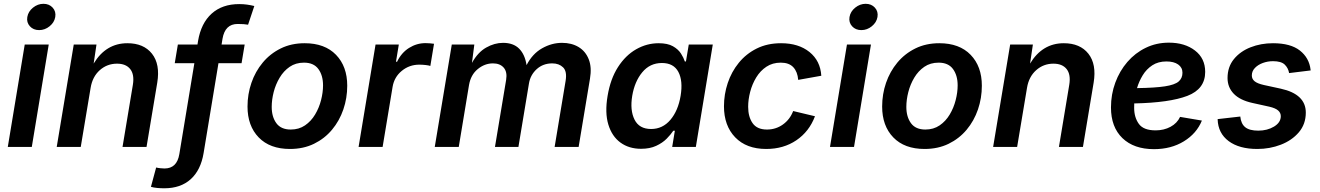

<svg xmlns="http://www.w3.org/2000/svg" viewBox="-20 -783 7035 1023"><path d="M21.5 0 111.8 -545.9H239.7L149.4 0ZM188.5 -622.6Q157.7 -622.6 139.2 -643.1Q120.6 -663.6 125.5 -692.4Q130.4 -721.7 155.8 -742.2Q181.2 -762.7 211.4 -762.7Q242.2 -762.7 260.7 -742.2Q279.3 -721.7 274.4 -692.4Q269.5 -663.6 244.4 -643.1Q219.2 -622.6 188.5 -622.6Z M462.9 -315.4 410.2 0H282.2L373 -545.9H494.1L479 -444.3Q544.4 -552.7 658.7 -552.7Q745.6 -552.7 789.8 -496.8Q834 -440.9 817.9 -342.8L760.7 0H632.8L688 -331.5Q696.8 -386.2 673.8 -415Q650.9 -443.8 603.5 -443.8Q550.8 -443.8 511.7 -409.2Q472.7 -374.5 462.9 -315.4Z M1283.7 -545.9 1267.1 -446.3H1144L1064.9 32.2Q1049.8 123.5 996.1 171.9Q942.4 220.2 855.5 220.2Q836.9 220.2 818.1 218.5Q799.3 216.8 784.2 212.4L812 109.4Q820.3 111.8 834.5 113.3Q848.6 114.7 856.4 114.7Q922.9 114.7 935.5 38.1L1015.6 -446.3H911.1L927.7 -545.9H1032.2L1035.2 -564.5Q1051.3 -659.7 1107.7 -710.4Q1164.1 -761.2 1254.4 -761.2Q1276.9 -761.2 1295.9 -758.5Q1314.9 -755.9 1335 -751L1301.8 -651.4Q1281.7 -655.3 1246.1 -655.3Q1178.7 -655.3 1165.5 -576.2L1160.6 -545.9Z M1524.9 10.7Q1418 10.7 1358.4 -50.8Q1298.8 -112.3 1298.8 -215.3Q1298.8 -281.2 1319.6 -341.6Q1340.3 -401.9 1379.9 -449.5Q1419.4 -497.1 1475.8 -524.9Q1532.2 -552.7 1603.5 -552.7Q1710.4 -552.7 1770.3 -491Q1830.1 -429.2 1830.1 -326.2Q1830.1 -260.3 1809.3 -199.7Q1788.6 -139.2 1749 -91.8Q1709.5 -44.4 1652.8 -16.8Q1596.2 10.7 1524.9 10.7ZM1529.3 -92.8Q1572.8 -92.8 1605.2 -115Q1637.7 -137.2 1658.9 -172.9Q1680.2 -208.5 1690.7 -249.8Q1701.2 -291 1701.2 -328.1Q1701.2 -381.3 1676.3 -415.3Q1651.4 -449.2 1599.6 -449.2Q1555.7 -449.2 1523.4 -427Q1491.2 -404.8 1470 -369.1Q1448.7 -333.5 1438.2 -292.5Q1427.7 -251.5 1427.7 -213.4Q1427.7 -160.6 1452.4 -126.7Q1477.1 -92.8 1529.3 -92.8Z M1890.6 0 1981 -545.9H2105L2089.8 -454.1H2095.7Q2118.7 -502 2159.4 -527.6Q2200.2 -553.2 2247.1 -553.2Q2257.3 -553.2 2270.5 -552.2Q2283.7 -551.3 2292.5 -549.8L2272.9 -431.6Q2265.1 -434.6 2247.8 -436.5Q2230.5 -438.5 2213.9 -438.5Q2161.1 -438.5 2120.8 -405.5Q2080.6 -372.6 2071.8 -320.3L2018.6 0Z M2296.4 0 2387.2 -545.9H2507.3L2494.6 -447.8Q2525.9 -504.4 2570.3 -529.5Q2614.7 -554.7 2660.2 -554.7Q2715.3 -554.7 2746.1 -523.7Q2776.9 -492.7 2785.6 -436Q2816.9 -496.6 2868.2 -525.6Q2919.4 -554.7 2974.6 -554.7Q3025.9 -554.7 3063 -532.2Q3100.1 -509.8 3116.9 -467Q3133.8 -424.3 3123.5 -363.8L3063 0H2935.1L2993.7 -352.5Q3002 -402.8 2980.2 -424.1Q2958.5 -445.3 2922.4 -445.3Q2873.5 -445.3 2839.6 -414.6Q2805.7 -383.8 2798.3 -337.9L2742.2 0H2617.2L2676.8 -357.9Q2683.6 -399.9 2663.8 -422.6Q2644 -445.3 2606.4 -445.3Q2562.5 -445.3 2525.4 -414.8Q2488.3 -384.3 2479 -330.1L2424.3 0Z M3395.5 9.8Q3331.5 9.8 3286.1 -23.2Q3240.7 -56.2 3221.4 -119.1Q3202.1 -182.1 3217.3 -272Q3232.4 -362.8 3272.7 -425.5Q3313 -488.3 3369.6 -520.5Q3426.3 -552.7 3489.3 -552.7Q3537.1 -552.7 3565.4 -536.6Q3593.8 -520.5 3608.2 -497.8Q3622.6 -475.1 3628.9 -455.6H3634.8L3649.9 -545.9H3777.8L3687.5 0H3561.5L3575.7 -86.4H3567.4Q3554.2 -66.4 3532 -43.9Q3509.8 -21.5 3476.1 -5.9Q3442.4 9.8 3395.5 9.8ZM3449.2 -95.7Q3510.7 -95.7 3552 -144.5Q3593.3 -193.4 3606.4 -272.5Q3619.6 -352.1 3594.5 -399.7Q3569.3 -447.3 3506.8 -447.3Q3442.9 -447.3 3402.1 -397.9Q3361.3 -348.6 3348.6 -272.5Q3335.9 -195.8 3360.8 -145.8Q3385.7 -95.7 3449.2 -95.7Z M4062.5 10.7Q3957 10.7 3897.2 -51.3Q3837.4 -113.3 3837.4 -216.8Q3837.4 -280.3 3857.4 -340.3Q3877.4 -400.4 3916.3 -448.2Q3955.1 -496.1 4011.7 -524.4Q4068.4 -552.7 4141.6 -552.7Q4234.9 -552.7 4293 -505.9Q4351.1 -459 4356 -379.4L4232.9 -357.4Q4229.5 -400.4 4206.8 -424.8Q4184.1 -449.2 4140.1 -449.2Q4096.2 -449.2 4063.5 -427.5Q4030.8 -405.8 4009.3 -370.4Q3987.8 -335 3977.1 -293.9Q3966.3 -252.9 3966.3 -213.9Q3966.3 -160.6 3990 -126.7Q4013.7 -92.8 4066.4 -92.8Q4113.8 -92.8 4151.4 -119.6Q4189 -146.5 4206.1 -191.4L4322.3 -163.6Q4291.5 -82 4223.1 -35.6Q4154.8 10.7 4062.5 10.7Z M4402.3 0 4492.7 -545.9H4620.6L4530.3 0ZM4569.3 -622.6Q4538.6 -622.6 4520 -643.1Q4501.5 -663.6 4506.3 -692.4Q4511.2 -721.7 4536.6 -742.2Q4562 -762.7 4592.3 -762.7Q4623 -762.7 4641.6 -742.2Q4660.2 -721.7 4655.3 -692.4Q4650.4 -663.6 4625.2 -643.1Q4600.1 -622.6 4569.3 -622.6Z M4906.2 10.7Q4799.3 10.7 4739.7 -50.8Q4680.2 -112.3 4680.2 -215.3Q4680.2 -281.2 4700.9 -341.6Q4721.7 -401.9 4761.2 -449.5Q4800.8 -497.1 4857.2 -524.9Q4913.6 -552.7 4984.9 -552.7Q5091.8 -552.7 5151.6 -491Q5211.4 -429.2 5211.4 -326.2Q5211.4 -260.3 5190.7 -199.7Q5169.9 -139.2 5130.4 -91.8Q5090.8 -44.4 5034.2 -16.8Q4977.5 10.7 4906.2 10.7ZM4910.6 -92.8Q4954.1 -92.8 4986.6 -115Q5019 -137.2 5040.3 -172.9Q5061.5 -208.5 5072 -249.8Q5082.5 -291 5082.5 -328.1Q5082.5 -381.3 5057.6 -415.3Q5032.7 -449.2 4981 -449.2Q4937 -449.2 4904.8 -427Q4872.6 -404.8 4851.3 -369.1Q4830.1 -333.5 4819.6 -292.5Q4809.1 -251.5 4809.1 -213.4Q4809.1 -160.6 4833.7 -126.7Q4858.4 -92.8 4910.6 -92.8Z M5452.1 -315.4 5399.4 0H5271.5L5362.3 -545.9H5483.4L5468.3 -444.3Q5533.7 -552.7 5647.9 -552.7Q5734.9 -552.7 5779.1 -496.8Q5823.2 -440.9 5807.1 -342.8L5750 0H5622.1L5677.2 -331.5Q5686 -386.2 5663.1 -415Q5640.1 -443.8 5592.8 -443.8Q5540 -443.8 5501 -409.2Q5461.9 -374.5 5452.1 -315.4Z M6128.4 11.7Q6021.5 11.7 5960.4 -47.1Q5899.4 -106 5899.4 -210.4Q5899.4 -280.3 5922.4 -342.5Q5945.3 -404.8 5986.8 -452.9Q6028.3 -501 6084.7 -528.3Q6141.1 -555.7 6208 -555.7Q6292.5 -555.7 6346.9 -513.9Q6401.4 -472.2 6401.4 -399.9Q6401.4 -308.6 6306.4 -272.2Q6211.4 -235.8 6023.4 -231.9Q6022.9 -219.7 6022.9 -208.5Q6022.9 -157.7 6047.9 -123Q6072.8 -88.4 6137.2 -88.4Q6181.6 -88.4 6216.8 -107.4Q6252 -126.5 6267.6 -160.2L6383.8 -140.6Q6356 -71.8 6287.8 -30Q6219.7 11.7 6128.4 11.7ZM6038.1 -313.5Q6134.3 -314.9 6186.8 -323Q6239.3 -331.1 6259.8 -348.6Q6280.3 -366.2 6280.3 -395.5Q6280.3 -423.3 6257.3 -439.5Q6234.4 -455.6 6194.8 -455.6Q6150.9 -455.6 6119.6 -435.1Q6088.4 -414.6 6068.6 -382.1Q6048.8 -349.6 6038.1 -313.5Z M6679.2 10.7Q6582.5 10.7 6526.4 -31.2Q6470.2 -73.2 6467.8 -146.5V-148.4L6588.4 -162.1Q6592.3 -123 6615 -105Q6637.7 -86.9 6684.1 -86.9Q6732.4 -86.9 6768.3 -108.6Q6804.2 -130.4 6804.2 -164.1Q6804.2 -182.1 6789.8 -194.6Q6775.4 -207 6743.7 -214.4L6653.3 -234.4Q6586.9 -249 6553.7 -283.4Q6520.5 -317.9 6520.5 -367.2Q6520.5 -426.3 6554.2 -467.8Q6587.9 -509.3 6643.1 -531Q6698.2 -552.7 6762.7 -552.7Q6856.4 -552.7 6906 -513.7Q6955.6 -474.6 6962.9 -411.6Q6962.9 -410.6 6963.1 -409.7Q6963.4 -408.7 6963.4 -407.7L6848.6 -393.6Q6843.8 -420.9 6825 -439Q6806.2 -457 6762.7 -457Q6734.4 -457 6708.5 -447.5Q6682.6 -438 6666.3 -420.9Q6649.9 -403.8 6649.9 -380.9Q6649.9 -362.3 6664.6 -350.1Q6679.2 -337.9 6713.9 -330.1L6804.2 -310.5Q6937.5 -281.2 6937.5 -183.1Q6937.5 -121.6 6900.4 -78.1Q6863.3 -34.7 6804.4 -12Q6745.6 10.7 6679.2 10.7Z"/></svg>

Font: Inter Semi Bold
Style: Italic
Weight: 600
Italic angle: -9.39999°
Designer: Rasmus Andersson
Foundry: rsms
Version: Version 4.000;git-3c8e0fc